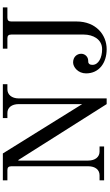

<svg xmlns="http://www.w3.org/2000/svg" viewBox="270 -1022 770 1350"><g transform="rotate(-90 655.0 -347.0)"><path d="M814 -127C814 -35 888 18 984 18C1086 18 1179 -58 1179 -194V-653C1179 -672 1187 -680 1206 -680H1278V-712H988V-680H1060C1079 -680 1087 -672 1087 -653V-143C1087 -78 1054 -14 984 -14C925 -14 874 -39 874 -82C874 -89 875 -99 881 -105C888 -112 894 -112 904 -112C930 -112 952 -134 952 -161C952 -191 930 -218 891 -218C858 -218 814 -183 814 -127ZM62 0H300V-32H264C227 -32 201 -62 201 -112V-603H205L598 18H638V-600C638 -650 665 -680 702 -680H738V-712H500V-680H536C573 -680 598 -650 598 -600V-154L251 -712H62V-680H134C153 -680 160 -672 161 -653V-112C161 -62 136 -32 98 -32H62Z"/></g></svg>

Font: Old Standard
Style: Regular
Weight: 400
Designer: Alexey Kryukov <alexios@thessalonica.org.ru>
Version: Version 2.0